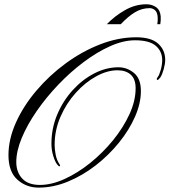

<svg xmlns="http://www.w3.org/2000/svg" viewBox="-20 -854 773 875"><path d="M156.2 1Q99.6 1 59.1 -35.4Q18.6 -71.8 18.6 -147Q18.6 -219.7 52.7 -295.7Q86.9 -371.6 145.8 -440.9Q204.6 -510.3 279.5 -565.2Q354.5 -620.1 437 -652.1Q519.5 -684.1 600.6 -684.1Q668.9 -684.1 700.9 -655Q732.9 -626 732.9 -581.1Q732.9 -563 725.8 -537.8Q718.8 -512.7 710.9 -501.5Q701.7 -489.7 698.2 -489.7Q694.3 -489.7 694.3 -494.6Q694.3 -496.6 699.2 -503.4Q705.6 -511.2 712.4 -534.9Q719.2 -558.6 719.2 -580.1Q719.2 -620.1 689.9 -645.3Q660.6 -670.4 595.2 -670.4Q542.5 -670.4 482.2 -643.6Q421.9 -616.7 361.1 -571Q300.3 -525.4 245.4 -467.8Q190.4 -410.2 147.2 -347.7Q104 -285.2 79.1 -225.3Q54.2 -165.5 54.2 -115.7Q54.2 -69.8 81.1 -40.5Q107.9 -11.2 162.1 -11.2Q214.8 -11.2 274.4 -38.3Q334 -65.4 391.4 -111.6Q448.7 -157.7 495.4 -215.1Q542 -272.5 570.1 -333.7Q598.1 -395 598.1 -451.7Q598.1 -493.7 575.9 -513.7Q553.7 -533.7 515.1 -533.7Q468.8 -533.7 418.7 -506.3Q368.7 -479 325.7 -431.4Q282.7 -383.8 255.9 -322.5Q229 -261.2 229 -193.4Q229 -174.3 233.6 -149.4Q238.3 -124.5 251.5 -105Q252.4 -103.5 253.7 -100.8Q254.9 -98.1 251.5 -96.2Q248 -94.7 240.2 -105Q231 -116.7 222.7 -143.3Q214.4 -169.9 214.4 -199.2Q214.4 -269 240.7 -331.8Q267.1 -394.5 311.3 -443.1Q355.5 -491.7 409.7 -519.5Q463.9 -547.4 520 -547.4Q559.1 -547.4 590.6 -521.5Q622.1 -495.6 622.1 -439Q622.1 -383.3 595.5 -322.5Q568.8 -261.7 522.5 -204.3Q476.1 -147 416.5 -100.6Q356.9 -54.2 290 -26.6Q223.1 1 156.2 1ZM466.8 -743.7Q502.9 -781.2 549.8 -807.9Q596.7 -834.5 647 -834.5Q672.9 -834.5 691.7 -821Q710.4 -807.6 712.4 -778.3Q713.4 -760.3 710.4 -743.7H696.8Q699.7 -758.8 698.7 -774.4Q697.3 -798.3 686.3 -807.6Q675.3 -816.9 662.1 -816.9Q626.5 -816.9 595.5 -798.3Q564.5 -779.8 530.3 -743.7Z"/></svg>

Font: Pinyon Script
Style: Regular
Weight: 400
Designer: Nicole Fally, Eben Sorkin
Foundry: Sorkin Type Co.
Version: Version 1.008; ttfautohint (v1.8.4.7-5d5b)